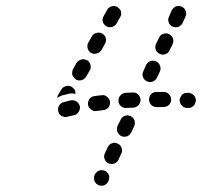

<svg xmlns="http://www.w3.org/2000/svg" viewBox="-20 -589 668 635"><path d="M292 9Q294 13 297 17Q301 21 305 23Q315 27 324 24Q334 20 338 11L339 9Q341 5 341 0Q342 -5 340 -10Q338 -15 335 -18Q332 -22 327 -24Q318 -28 308 -25Q298 -21 294 -12L293 -11Q291 -6 291 -1Q291 4 292 9ZM339 -49Q348 -45 358 -48Q368 -52 372 -61L381 -81Q386 -91 382 -100Q379 -110 369 -114Q360 -119 350 -115Q341 -112 336 -102L327 -82Q322 -73 326 -63Q329 -53 339 -49ZM368 -153Q370 -149 373 -145Q377 -141 381 -139Q390 -135 400 -138Q410 -142 414 -151L424 -172Q426 -176 426 -181Q426 -186 425 -191Q423 -195 420 -199Q416 -203 412 -205Q402 -209 393 -206Q383 -202 379 -193L369 -173Q367 -168 367 -163Q366 -158 368 -153ZM244 -238Q241 -248 232 -254Q224 -259 213 -257Q201 -254 190 -251Q180 -248 175 -239Q170 -230 173 -220Q174 -215 177 -211Q180 -207 184 -205Q189 -203 194 -202Q198 -201 203 -203Q214 -205 225 -208Q235 -210 240 -219Q246 -228 244 -238ZM339 -234Q342 -238 343 -243Q344 -248 344 -253Q342 -263 334 -269Q326 -276 316 -274Q304 -273 292 -271Q282 -270 276 -262Q270 -253 271 -243Q272 -238 274 -234Q277 -230 281 -227Q285 -224 290 -222Q295 -221 300 -222Q311 -223 322 -225Q327 -225 331 -228Q336 -230 339 -234ZM438 -241Q442 -245 443 -250Q445 -255 445 -259Q444 -270 436 -277Q429 -284 418 -283L395 -282Q385 -281 378 -273Q371 -266 372 -255Q372 -245 380 -238Q388 -231 398 -232L421 -233Q426 -233 431 -236Q435 -238 438 -241ZM619 -238Q623 -242 625 -246Q627 -251 628 -256Q628 -266 621 -274Q614 -281 604 -282H601Q596 -282 591 -281Q586 -279 582 -276Q579 -272 577 -268Q574 -263 574 -259Q574 -248 581 -240Q587 -233 598 -232H601Q606 -232 611 -233Q616 -235 619 -238ZM539 -242Q542 -245 544 -250Q546 -255 546 -260Q546 -270 539 -277Q532 -285 521 -285H498Q488 -285 480 -278Q473 -270 473 -260Q473 -250 480 -242Q487 -235 498 -235H521Q526 -235 530 -237Q535 -238 539 -242ZM171 -273 183 -293Q185 -297 189 -300Q193 -303 198 -304Q203 -306 208 -305Q213 -304 217 -302Q223 -298 227 -292Q230 -286 230 -279Q228 -279 226 -279Q217 -281 208 -279Q196 -276 184 -273Q176 -270 169 -265Q169 -267 170 -269Q170 -271 171 -273ZM466 -320Q475 -316 485 -319Q495 -323 499 -332L509 -353Q513 -362 509 -372Q506 -381 497 -386Q487 -390 477 -387Q468 -383 463 -374L454 -353Q449 -344 453 -334Q456 -325 466 -320ZM219 -342Q221 -337 224 -333Q227 -329 231 -326Q240 -321 250 -324Q260 -327 265 -336L277 -356Q282 -365 279 -375Q276 -385 268 -390Q263 -392 258 -393Q253 -394 249 -392Q244 -391 240 -388Q236 -385 233 -381L222 -361Q219 -356 219 -351Q218 -346 219 -342ZM508 -411Q518 -406 527 -410Q537 -413 541 -423L551 -443Q555 -452 552 -462Q548 -472 539 -476Q530 -481 520 -477Q510 -474 506 -464L496 -444Q492 -434 495 -425Q499 -415 508 -411ZM281 -414Q290 -409 300 -412Q310 -415 316 -424L327 -444Q332 -453 330 -463Q327 -473 318 -478Q309 -483 299 -480Q289 -478 284 -469L272 -448Q267 -439 270 -429Q273 -419 281 -414ZM551 -501Q560 -497 570 -500Q579 -504 584 -513L593 -533Q598 -543 594 -553Q591 -562 581 -567Q572 -571 562 -568Q553 -564 548 -555L539 -534Q534 -525 538 -515Q541 -505 551 -501ZM332 -502Q341 -497 351 -500Q361 -503 366 -512L377 -532Q380 -536 381 -541Q381 -546 380 -551Q379 -555 376 -559Q372 -563 368 -566Q359 -571 349 -568Q339 -565 334 -556L323 -536Q317 -527 320 -517Q323 -507 332 -502Z"/></svg>

Font: FRB American Cursive Guidelines Dashed Black
Style: Bold Italic
Weight: 900
Italic angle: -25°
Version: Version 2.0;Modular Font Editor K font №1